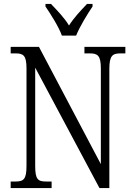

<svg xmlns="http://www.w3.org/2000/svg" viewBox="-20 -951 679 971"><path d="M293 -771H365C383 -816 422 -880 448 -918V-931H420C386 -895 355 -863 329 -822C304 -863 272 -895 238 -931H210V-918C236 -880 277 -816 293 -771ZM34 0H241V-33H214C172 -33 158 -43 158 -112V-609L483 0H533V-602C533 -670 549 -681 590 -681H614V-714H407V-681H434C474 -681 490 -670 490 -605V-121L177 -714H34V-681H58C98 -681 114 -671 114 -605V-112C114 -43 99 -33 57 -33H34Z"/></svg>

Font: Noto Serif Armenian Condensed Light
Style: Regular
Weight: 300
Width: 3
Designer: Monotype Design Team
Foundry: Monotype Imaging Inc.
Version: Version 2.008